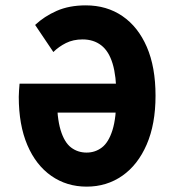

<svg xmlns="http://www.w3.org/2000/svg" viewBox="-20 -684 640 716"><path d="M303 12Q229 12 171.5 -28Q114 -68 82 -143Q50 -218 50 -323Q50 -335 51 -347Q52 -359 53 -372H451V-264H172L192 -327Q192 -245 206 -199Q220 -153 245 -134Q270 -115 303 -115Q335 -115 360 -134Q385 -153 399.5 -199Q414 -245 414 -327Q414 -400 400 -446.5Q386 -493 357.5 -515Q329 -537 288 -537Q253 -537 226 -523.5Q199 -510 179 -490L111 -591Q145 -623 191.5 -643.5Q238 -664 300 -664Q378 -664 436.5 -624Q495 -584 527.5 -509Q560 -434 560 -327Q560 -221 527 -145Q494 -69 436 -28.5Q378 12 303 12Z"/></svg>

Font: Source Code Pro ExtraLight
Style: Bold
Weight: 700
Monospace: yes
Version: Version 1.018;hotconv 1.0.116;makeotfexe 2.5.65601